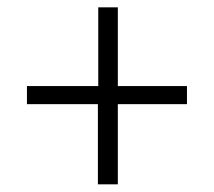

<svg xmlns="http://www.w3.org/2000/svg" viewBox="-20 -574 578 518"><path d="M244.1 -76.7V-293H52.7V-341.8H245.1V-554.2H297.9V-341.8H484.4V-293H297.9V-76.7Z"/></svg>

Font: Oxygen Light
Style: Regular
Weight: 300
Designer: vernon adams
Foundry: Vernon Adams
Version: Version Release 0.2.3 webfont; ttfautohint (v0.93.3-1d66) -l